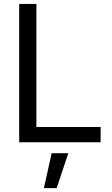

<svg xmlns="http://www.w3.org/2000/svg" viewBox="-20 -727 573 981"><path d="M78.1 -707H166V-78.1H494.1V0H78.1ZM244.1 55.7H329.1L269.5 234.4H204.1Z"/></svg>

Font: WEMIX Pretendard Variable
Style: Regular
Weight: 400
Designer: Base glyphs from Inter by Rasmus Andersson; Hangeul glyphs from Noto Sans CJK(Source Han Sans) by Jang Soo-young and Kan
Foundry: Kil Hyung-jin
Version: Version 1.000;Glyphs 3.2 (3208)